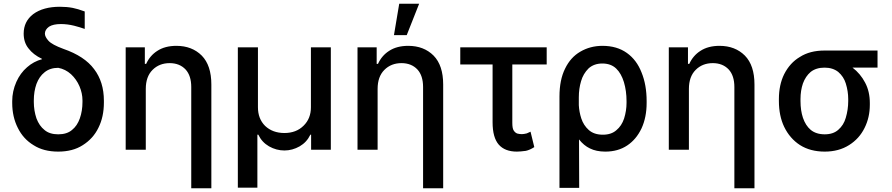

<svg xmlns="http://www.w3.org/2000/svg" viewBox="-20 -797 4750 1022"><path d="M157 -722Q210 -761 299 -761Q336 -761 367 -755Q393 -750 431 -736V-643Q406 -652 375 -660Q339 -669 304 -669Q263 -669 241 -655Q219 -639 219 -618Q219 -601 238 -580Q257 -559 317 -537Q430 -498 481 -429Q533 -361 533 -261V-251Q533 -175 504 -117Q476 -59 420 -24Q367 10 290 10Q212 10 159 -24Q104 -57 75 -116Q45 -175 45 -249V-259Q45 -311 67 -361Q88 -408 124 -439Q159 -470 204 -482L203 -484Q157 -506 132 -539Q106 -571 106 -618Q106 -683 157 -722ZM174 -167Q189 -127 217 -105Q244 -82 290 -82Q336 -82 363 -105Q391 -127 405 -167Q419 -207 419 -254V-263Q419 -300 403 -338Q387 -375 358 -402Q328 -429 290 -436Q246 -436 217 -412Q189 -390 174 -350Q160 -310 160 -263V-254Q160 -209 174 -167Z M649 0V-545H751V-457H758Q778 -501 817 -526Q858 -553 919 -553Q1002 -553 1054 -501Q1105 -449 1105 -347V205H998V-334Q998 -394 968 -427Q936 -461 883 -461Q828 -461 792 -425Q756 -389 756 -324V0Z M1353 -545V-226Q1353 -165 1391 -127Q1431 -89 1494 -89Q1557 -89 1596 -128Q1635 -166 1635 -226V-545H1741V0H1636V-80H1632Q1613 -40 1575 -18Q1536 4 1494 4Q1451 4 1412 -18Q1374 -40 1355 -80H1350V202H1246V-545Z M1883 0V-545H1985V-457H1992Q2012 -501 2051 -526Q2092 -553 2153 -553Q2236 -553 2288 -501Q2339 -449 2339 -347V205H2232V-334Q2232 -394 2202 -427Q2170 -461 2117 -461Q2062 -461 2026 -425Q1990 -389 1990 -324V0ZM2211 -777 2145 -610H2077L2105 -777Z M2707 -454V-143Q2707 -114 2714 -103Q2722 -90 2734 -86Q2746 -83 2758 -83Q2768 -83 2784 -87Q2792 -90 2804 -96L2824 -14Q2801 1 2779 6Q2749 10 2731 10Q2668 10 2635 -27Q2602 -65 2602 -146V-454H2430V-545H2890V-454Z M2988 -432Q3017 -492 3069 -522Q3122 -553 3187 -553Q3264 -553 3317 -515Q3369 -478 3395 -411Q3422 -345 3422 -259V-249Q3422 -173 3395 -114Q3367 -55 3319 -23Q3270 10 3202 10Q3154 10 3120 -7Q3088 -22 3062 -55L3063 203H2958V-283Q2958 -372 2988 -432ZM3074 -167Q3086 -130 3114 -105Q3142 -80 3189 -80Q3234 -80 3261 -104Q3289 -127 3302 -166Q3315 -208 3315 -249V-259Q3315 -313 3301 -360Q3287 -406 3260 -432Q3232 -459 3186 -459Q3142 -459 3113 -433Q3084 -404 3073 -365Q3061 -325 3061 -279V-237Q3063 -201 3074 -167Z M3540 0V-545H3642V-457H3649Q3669 -501 3708 -526Q3749 -553 3810 -553Q3893 -553 3945 -501Q3996 -449 3996 -347V205H3889V-334Q3889 -394 3859 -427Q3827 -461 3774 -461Q3719 -461 3683 -425Q3647 -389 3647 -324V0Z M4154 -402Q4185 -463 4238 -494Q4291 -528 4369 -528H4651V-437H4518Q4560 -405 4585 -357Q4610 -310 4610 -249V-239Q4610 -172 4582 -116Q4554 -59 4500 -25Q4445 10 4370 10Q4293 10 4238 -25Q4184 -60 4154 -122Q4126 -181 4126 -259V-270Q4126 -345 4154 -402ZM4254 -170Q4268 -129 4295 -106Q4324 -82 4370 -82Q4415 -82 4442 -106Q4471 -131 4482 -170Q4495 -214 4495 -259V-270Q4495 -311 4482 -353Q4471 -389 4442 -414Q4413 -437 4369 -437Q4324 -437 4295 -414Q4268 -391 4254 -353Q4241 -315 4241 -270V-259Q4241 -209 4254 -170Z"/></svg>

Font: Sinter Medium
Style: Regular
Weight: 500
Foundry: Adobe & rsms
Version: Version 1.000